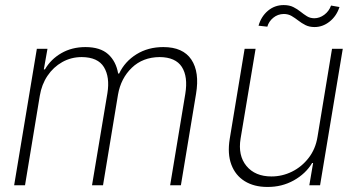

<svg xmlns="http://www.w3.org/2000/svg" viewBox="-20 -741 1428 768"><path d="M36.6 0 127.4 -545.9H169.9L155.3 -463.4H159.7Q183.1 -503.9 225.3 -528.3Q267.6 -552.7 321.8 -552.7Q380.9 -552.7 412.6 -524.2Q444.3 -495.6 452.6 -446.8H456.5Q479.5 -495.1 525.9 -523.9Q572.3 -552.7 633.3 -552.7Q711.9 -552.7 745.4 -502.7Q778.8 -452.6 764.2 -365.7L703.6 0H660.6L721.2 -365.7Q732.4 -434.6 707.3 -473.4Q682.1 -512.2 618.7 -512.7Q551.3 -512.2 507.3 -470Q463.4 -427.7 452.1 -362.8L392.1 0H348.1L409.7 -368.7Q419.9 -432.6 395.8 -472.4Q371.6 -512.2 307.1 -512.7Q264.6 -512.7 229 -492.7Q193.4 -472.7 169.9 -437.7Q146.5 -402.8 139.2 -357.9L80.1 0Z M1250 -193.4 1308.1 -545.9H1351.1L1260.3 0H1217.3L1232.4 -88.9H1228.5Q1203.1 -46.4 1155.3 -19.5Q1107.4 7.3 1049.3 6.8Q996.1 6.8 958.7 -16.4Q921.4 -39.6 905.3 -82.8Q889.2 -126 898.9 -185.5L958.5 -545.9H1002.4L942.4 -187Q931.2 -119.1 965.8 -77.1Q1000.5 -35.2 1065.9 -35.2Q1108.9 -35.2 1147.9 -54.4Q1187 -73.7 1214.6 -109.4Q1242.2 -145 1250 -193.4ZM1238.3 -632.8Q1217.3 -632.8 1201.9 -640.6Q1186.5 -648.4 1173.3 -658.7Q1160.2 -668.9 1146.5 -677Q1132.8 -685.1 1114.7 -685.1Q1090.8 -684.6 1073 -669.9Q1055.2 -655.3 1049.3 -634.3L1014.2 -638.2Q1024.4 -674.8 1051.5 -697.8Q1078.6 -720.7 1114.7 -720.7Q1137.7 -720.7 1153.6 -712.6Q1169.4 -704.6 1182.1 -694.3Q1194.8 -684.1 1207.8 -676Q1220.7 -668 1237.3 -668Q1258.3 -668 1277.1 -681.9Q1295.9 -695.8 1304.2 -718.8L1337.9 -712.9Q1326.2 -676.8 1298.6 -654.8Q1271 -632.8 1238.3 -632.8Z"/></svg>

Font: Inter Tight ExtraLight
Style: Italic
Weight: 250
Italic angle: -9.39999°
Designer: Rasmus Andersson
Foundry: rsms
Version: Version 3.004